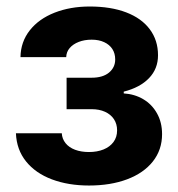

<svg xmlns="http://www.w3.org/2000/svg" viewBox="-20 -557 544 587"><path d="M251.8 -92.2Q277.1 -92.2 296.6 -100.1Q316 -108 327 -122.9Q338 -137.8 338 -158.4Q338 -178.1 328.3 -192.7Q318.7 -207.2 301.1 -215.2Q283.6 -223.2 260.2 -223.2H183.6V-319.4H260.2Q294.3 -319.4 313.3 -335.1Q332.2 -350.9 332.2 -375.2Q332.2 -393.7 323.5 -407.1Q314.7 -420.6 298.5 -428.1Q282.3 -435.7 260.3 -435.7Q238.3 -435.7 220.8 -428.9Q203.3 -422.1 193.1 -410.2Q182.9 -398.3 182.4 -382.3H42.6Q43.4 -429.2 71.1 -464.3Q98.8 -499.4 146.9 -518.3Q195.1 -537.1 254.2 -537.1Q318.7 -537.1 365.7 -519.2Q412.8 -501.2 437.9 -467.5Q463.1 -433.9 463.1 -388Q463.1 -346.7 435.6 -318.1Q408.2 -289.5 358.3 -276.8V-271.4Q391.3 -269.4 418 -253.7Q444.6 -238 460 -210.4Q475.5 -182.9 475.5 -146.9Q475.5 -98.9 447.3 -63.3Q419.2 -27.8 368.6 -8.8Q318 10.2 252.2 10.2Q188.8 10.2 138.7 -8.6Q88.6 -27.5 59.7 -63.4Q30.7 -99.4 28.7 -149.6H168.9Q169.8 -132.6 180.4 -119.3Q191 -106.1 209.6 -99.1Q228.3 -92.2 251.8 -92.2Z"/></svg>

Font: WEMIX Pretendard Variable
Style: Regular
Weight: 400
Designer: Base glyphs from Inter by Rasmus Andersson; Hangeul glyphs from Noto Sans CJK(Source Han Sans) by Jang Soo-young and Kan
Foundry: Kil Hyung-jin
Version: Version 1.000;Glyphs 3.2 (3208)